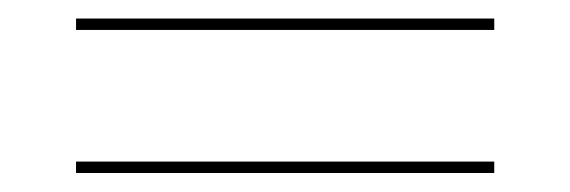

<svg xmlns="http://www.w3.org/2000/svg" viewBox="-20 -486 600 202"><path d="M60 -454.5V-466.5H500V-454.5ZM60 -304V-316H500V-304Z"/></svg>

Font: Bodoni Moda 18pt SemiBold
Style: Regular
Weight: 600
Designer: Owen Earl
Foundry: indestructible type
Version: Version 2.005